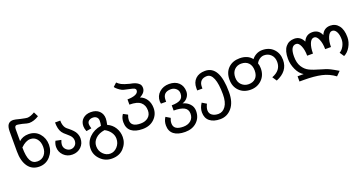

<svg xmlns="http://www.w3.org/2000/svg" viewBox="-41 -1442 4595 2428"><g transform="rotate(-20 2256.0 -228.5)"><path d="M140.6 -390.6Q191.4 -437.5 269.5 -437.5Q359.4 -437.5 414.1 -375Q468.8 -312.5 468.8 -222.7Q468.8 -136.7 410.2 -70.3Q351.6 -3.9 261.7 -3.9Q164.1 -3.9 111.3 -78.1Q58.6 -152.3 58.6 -281.2V-550.8Q58.6 -613.3 80.1 -642.6Q101.6 -671.9 148.4 -671.9Q168 -671.9 242.2 -652.3Q312.5 -636.7 328.1 -636.7Q371.1 -636.7 429.7 -671.9L460.9 -609.4Q394.5 -566.4 328.1 -566.4Q308.6 -566.4 242.2 -585.9Q183.6 -597.7 171.9 -597.7Q140.6 -597.7 140.6 -550.8ZM140.6 -304.7Q140.6 -183.6 169.9 -128.9Q199.2 -74.2 261.7 -74.2Q320.3 -74.2 355.5 -115.2Q390.6 -156.2 390.6 -222.7Q390.6 -289.1 357.4 -330.1Q324.2 -371.1 269.5 -371.1Q207 -371.1 140.6 -304.7Z M707 -460.9Q707 -425.8 714.8 -400.4Q722.7 -375 734.4 -359.4Q746.1 -343.8 773.4 -324.2Q835.9 -273.4 853.5 -236.3Q871.1 -199.2 871.1 -164.1Q871.1 -93.8 824.2 -48.8Q777.3 -3.9 707 -3.9Q636.7 -3.9 589.8 -50.8Q543 -97.7 543 -164.1Q543 -203.1 562.5 -242.2L636.7 -226.6Q621.1 -187.5 621.1 -164.1Q621.1 -125 648.4 -99.6Q675.8 -74.2 709 -74.2Q742.2 -74.2 767.6 -97.7Q793 -121.1 793 -164.1Q793 -187.5 779.3 -210.9Q765.6 -234.4 722.7 -269.5Q687.5 -296.9 669.9 -322.3Q652.3 -347.7 644.5 -382.8Q636.7 -418 636.7 -460.9Z M1246.1 -207Q1308.6 -179.7 1343.8 -123Q1378.9 -66.4 1378.9 3.9Q1378.9 85.9 1320.3 150.4Q1261.7 214.8 1160.2 214.8Q1070.3 214.8 1007.8 152.3Q945.3 89.8 945.3 7.8Q945.3 -82 1007.8 -144.5Q1070.3 -207 1168 -222.7Q1175.8 -257.8 1175.8 -289.1Q1175.8 -320.3 1156.2 -337.9Q1136.7 -355.5 1105.5 -355.5Q1074.2 -355.5 1052.7 -339.8Q1031.2 -324.2 1031.2 -293Q1031.2 -273.4 1043 -234.4L972.7 -222.7Q957 -261.7 957 -293Q957 -355.5 998 -392.6Q1039.1 -429.7 1105.5 -429.7Q1175.8 -429.7 1216.8 -390.6Q1257.8 -351.6 1257.8 -289.1Q1257.8 -261.7 1246.1 -207ZM1296.9 -3.9Q1296.9 -50.8 1267.6 -91.8Q1238.3 -132.8 1191.4 -156.2Q1113.3 -144.5 1068.4 -101.6Q1023.4 -58.6 1023.4 0Q1023.4 62.5 1064.5 105.5Q1105.5 148.4 1160.2 148.4Q1214.8 148.4 1255.9 103.5Q1296.9 58.6 1296.9 -3.9Z M1753.9 -390.6Q1808.6 -371.1 1839.8 -322.3Q1871.1 -273.4 1871.1 -207Q1871.1 -121.1 1810.5 -62.5Q1750 -3.9 1652.3 -3.9Q1554.7 -3.9 1502 -44.9Q1449.2 -85.9 1449.2 -168Q1449.2 -226.6 1480.5 -269.5L1539.1 -238.3Q1523.4 -199.2 1523.4 -168Q1523.4 -78.1 1652.3 -78.1Q1714.8 -78.1 1753.9 -111.3Q1793 -144.5 1793 -203.1Q1793 -273.4 1748 -312.5Q1703.1 -351.6 1597.7 -351.6V-421.9Q1664.1 -421.9 1705.1 -439.5Q1746.1 -457 1746.1 -492.2Q1746.1 -507.8 1730.5 -517.6Q1714.8 -527.3 1652.3 -539.1Q1617.2 -546.9 1593.8 -552.7Q1570.3 -558.6 1544.9 -576.2Q1519.5 -593.8 1505.9 -607.4Q1492.2 -621.1 1488.3 -628.9L1535.2 -671.9Q1558.6 -648.4 1587.9 -632.8Q1617.2 -617.2 1691.4 -597.7Q1738.3 -589.8 1765.6 -578.1Q1793 -566.4 1812.5 -546.9Q1832 -527.3 1832 -492.2Q1832 -429.7 1753.9 -390.6Z M2234.4 -136.7Q2293 -121.1 2328.1 -82Q2363.3 -43 2363.3 11.7Q2363.3 101.6 2302.7 158.2Q2242.2 214.8 2144.5 214.8Q2046.9 214.8 1994.1 173.8Q1941.4 132.8 1941.4 54.7Q1941.4 -3.9 1972.7 -50.8L2031.2 -15.6Q2015.6 19.5 2015.6 54.7Q2015.6 144.5 2144.5 144.5Q2207 144.5 2246.1 111.3Q2285.2 78.1 2285.2 19.5Q2285.2 -39.1 2238.3 -64.5Q2191.4 -89.8 2097.7 -89.8V-160.2Q2175.8 -160.2 2214.8 -183.6Q2253.9 -207 2253.9 -265.6Q2253.9 -304.7 2224.6 -330.1Q2195.3 -355.5 2156.2 -355.5Q2046.9 -355.5 2046.9 -250Q2046.9 -246.1 2046.9 -226.6H1976.6Q1972.7 -250 1972.7 -257.8Q1972.7 -332 2025.4 -378.9Q2078.1 -425.8 2156.2 -425.8Q2238.3 -425.8 2285.2 -380.9Q2332 -335.9 2332 -261.7Q2332 -218.8 2304.7 -183.6Q2277.3 -148.4 2234.4 -136.7Z M2464.8 -226.6Q2464.8 -250 2464.8 -257.8Q2464.8 -335.9 2511.7 -380.9Q2558.6 -425.8 2640.6 -425.8Q2835.9 -425.8 2835.9 -70.3Q2835.9 66.4 2773.4 140.6Q2710.9 214.8 2617.2 214.8Q2527.3 214.8 2476.6 173.8Q2425.8 132.8 2425.8 54.7Q2425.8 -3.9 2464.8 -62.5L2523.4 -27.3Q2500 19.5 2500 54.7Q2500 97.7 2533.2 121.1Q2566.4 144.5 2617.2 144.5Q2675.8 144.5 2714.8 89.8Q2753.9 35.2 2753.9 -70.3Q2753.9 -210.9 2724.6 -283.2Q2695.3 -355.5 2640.6 -355.5Q2589.8 -355.5 2562.5 -328.1Q2535.2 -300.8 2535.2 -250Q2535.2 -246.1 2535.2 -226.6Z M3269.5 -355.5Q3293 -386.7 3330.1 -406.2Q3367.2 -425.8 3410.2 -425.8Q3503.9 -425.8 3560.5 -367.2Q3617.2 -308.6 3617.2 -218.8Q3617.2 -66.4 3453.1 0L3414.1 -58.6Q3539.1 -105.5 3539.1 -218.8Q3539.1 -281.2 3502 -318.4Q3464.8 -355.5 3410.2 -355.5Q3378.9 -355.5 3349.6 -335.9Q3320.3 -316.4 3304.7 -285.2Q3316.4 -253.9 3316.4 -214.8Q3316.4 -121.1 3255.9 -62.5Q3195.3 -3.9 3105.5 -3.9Q3011.7 -3.9 2953.1 -62.5Q2894.5 -121.1 2894.5 -214.8Q2894.5 -312.5 2953.1 -369.1Q3011.7 -425.8 3105.5 -425.8Q3214.8 -425.8 3269.5 -355.5ZM3105.5 -78.1Q3164.1 -78.1 3199.2 -113.3Q3234.4 -148.4 3234.4 -214.8Q3234.4 -281.2 3199.2 -318.4Q3164.1 -355.5 3101.6 -355.5Q3046.9 -355.5 3009.8 -318.4Q2972.7 -281.2 2972.7 -214.8Q2972.7 -152.3 3011.7 -115.2Q3050.8 -78.1 3105.5 -78.1Z M4242.2 -164.1H4164.1Q4164.1 -242.2 4140.6 -296.9Q4117.2 -351.6 4082 -351.6Q4043 -351.6 4021.5 -298.8Q4000 -246.1 4000 -164.1H3921.9Q3921.9 -242.2 3898.4 -296.9Q3875 -351.6 3839.8 -351.6Q3761.7 -351.6 3761.7 -210.9Q3761.7 -125 3794.9 -72.3Q3828.1 -19.5 3878.9 5.9Q3929.7 31.2 4027.3 58.6Q4082 74.2 4111.3 85.9Q4140.6 97.7 4181.6 121.1Q4222.7 144.5 4242.2 156.2L4187.5 210.9Q4109.4 152.3 4013.7 130.9Q3918 109.4 3777.3 109.4H3718.8V39.1H3800.8Q3746.1 7.8 3712.9 -64.5Q3679.7 -136.7 3679.7 -210.9Q3679.7 -316.4 3722.7 -369.1Q3765.6 -421.9 3839.8 -421.9Q3921.9 -421.9 3960.9 -339.8Q3996.1 -421.9 4082 -421.9Q4168 -421.9 4203.1 -339.8Q4238.3 -421.9 4324.2 -421.9Q4394.5 -421.9 4437.5 -367.2Q4480.5 -312.5 4480.5 -210.9Q4480.5 -144.5 4445.3 -84Q4410.2 -23.4 4359.4 0L4320.3 -58.6Q4355.5 -78.1 4378.9 -121.1Q4402.3 -164.1 4402.3 -210.9Q4402.3 -273.4 4380.9 -312.5Q4359.4 -351.6 4324.2 -351.6Q4289.1 -351.6 4265.6 -296.9Q4242.2 -242.2 4242.2 -164.1Z"/></g></svg>

Font: 和音 by 宁静之雨，公众号njzyshare
Style: Regular
Weight: 400
Designer: Steve Matteson
Foundry: Ascender Corporation
Version: Version 6.00;June 8, 2018;FontCreator 11.0.0.2388 32-bit